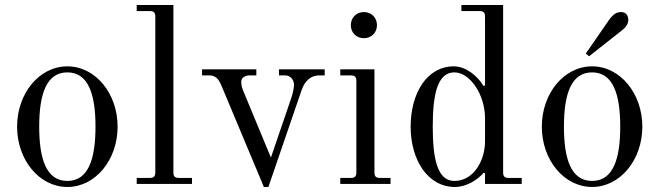

<svg xmlns="http://www.w3.org/2000/svg" viewBox="-20 -732 2624 764"><path d="M136 -228C136 -356 164 -444 248 -444C332 -444 360 -356 360 -228C360 -100 332 -12 248 -12C164 -12 136 -100 136 -228ZM48 -228C48 -96 136 12 248 12C360 12 448 -96 448 -228C448 -360 360 -468 248 -468C136 -468 48 -360 48 -228Z M524 0H744V-24H692C676 -24 670 -30 670 -46V-712H524V-688H576C592 -688 598 -682 598 -666V-46C598 -30 592 -24 576 -24H524Z M784 -432H813C844 -432 854 -409 865 -382L1030 12H1048L1180 -373C1194 -415 1222 -432 1249 -432H1272V-456H1090V-432H1114C1136 -432 1150 -415 1150 -393C1150 -385 1145 -359 1139 -342L1058 -105L946 -375C940 -391 940 -402 940 -408C940 -424 958 -432 972 -432H1000V-456H784Z M1376 -632C1376 -602 1398 -580 1428 -580C1458 -580 1480 -602 1480 -632C1480 -662 1458 -684 1428 -684C1398 -684 1376 -662 1376 -632ZM1334 0H1534V-24H1492C1476 -24 1470 -30 1470 -46V-456H1334V-432H1376C1392 -432 1398 -426 1398 -410V-46C1398 -30 1392 -24 1376 -24H1334Z M1702 -228C1702 -352 1719 -444 1788 -444C1851 -444 1910 -354 1910 -262V-169C1910 -94 1865 -12 1788 -12C1719 -12 1702 -104 1702 -228ZM1614 -228C1614 -96 1682 12 1790 12C1838 12 1882 -18 1905 -45L1910 -42V0H2056V-24H2004C1988 -24 1982 -30 1982 -46V-712H1816V-688H1888C1904 -688 1910 -682 1910 -666V-392L1904 -390C1879 -432 1832 -468 1786 -468C1678 -468 1614 -360 1614 -228Z M2311 -519 2324 -508 2452 -609C2468 -621 2480 -635 2480 -653C2480 -671 2470 -684 2452 -684C2434 -684 2421 -677 2403 -652ZM2224 -228C2224 -356 2252 -444 2336 -444C2420 -444 2448 -356 2448 -228C2448 -100 2420 -12 2336 -12C2252 -12 2224 -100 2224 -228ZM2136 -228C2136 -96 2224 12 2336 12C2448 12 2536 -96 2536 -228C2536 -360 2448 -468 2336 -468C2224 -468 2136 -360 2136 -228Z"/></svg>

Font: Old Standard
Style: Regular
Weight: 400
Designer: Alexey Kryukov <alexios@thessalonica.org.ru>
Version: Version 2.0